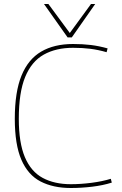

<svg xmlns="http://www.w3.org/2000/svg" viewBox="-20 -930 610 960"><path d="M54 -336Q54 -470 87.5 -552Q121 -634 186 -672Q251 -710 345 -710Q394 -710 434.5 -705Q475 -700 518 -688L513 -669Q471 -681 432 -686Q393 -691 345 -691Q260 -691 199 -657Q138 -623 106 -545.5Q74 -468 74 -336Q74 -216 104.5 -144Q135 -72 193.5 -40.5Q252 -9 334 -9Q384 -9 438 -16Q492 -23 534 -36L539 -17Q495 -3 441 3.5Q387 10 334 10Q246 10 183 -22.5Q120 -55 87 -131Q54 -207 54 -336ZM456 -910 339 -743H318L200 -910H222L329 -765L435 -910Z"/></svg>

Font: Georama Thin
Style: Regular
Weight: 100
Designer: Jean-Baptiste Levee
Foundry: Production Type
Version: Version 1.000